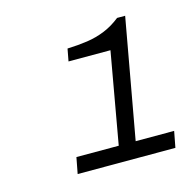

<svg xmlns="http://www.w3.org/2000/svg" viewBox="-64 -858 485 482"><g transform="rotate(-15 178.5 -616.5)"><path d="M82 -440 90 -482H200L242 -719H133L139 -751Q167 -752 191 -755.5Q215 -759 237 -768Q259 -777 279 -793H300L244 -482H344L336 -440Z"/></g></svg>

Font: Archivo SemiExpanded Thin
Style: Italic
Weight: 250
Width: 6
Italic angle: -10°
Designer: Hector Gatti
Foundry: Omnibus-Type
Version: Version 2.001